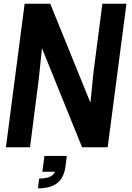

<svg xmlns="http://www.w3.org/2000/svg" viewBox="-20 -800 715 1043"><path d="M342.8 46.9 335.9 103Q327.6 166.5 290.8 194.8Q253.9 223.1 186 223.1L192.9 169.9Q263.7 169.9 278.8 132.8H210L221.2 46.9ZM113.8 -779.8H252.9L471.2 -242.2L487.8 -407.2L536.1 -779.8H667L564.9 0H425.8L208 -538.1L190.9 -373L143.1 0H12.2Z"/></svg>

Font: Cooper Hewitt
Style: Semibold Italic
Weight: 710
Designer: Village Type and Design LLC
Foundry: Cooper Hewitt Smithsonian Design Museum
Version: 1.000